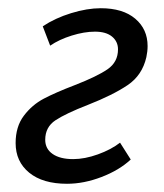

<svg xmlns="http://www.w3.org/2000/svg" viewBox="-20 -441 399 467"><path d="M18 -93Q18 -133 38 -159.5Q58 -186 86.5 -201Q115 -216 162 -234Q216 -255 241.5 -272.5Q267 -290 267 -321Q267 -340 252.5 -352Q238 -364 211 -364Q185 -364 154.5 -354.5Q124 -345 102 -330L84 -377Q114 -397 153 -409Q192 -421 225 -421Q279 -421 309 -395.5Q339 -370 339 -329Q339 -316 336 -302Q326 -258 290.5 -234Q255 -210 194 -186Q140 -165 115 -148.5Q90 -132 90 -101Q90 -79 108 -66.5Q126 -54 158 -54Q186 -54 218 -65.5Q250 -77 272 -94L298 -53Q270 -27 227 -10.5Q184 6 143 6Q84 6 51 -21Q18 -48 18 -93Z"/></svg>

Font: Ysabeau Medium
Style: Italic
Weight: 500
Italic angle: -12°
Designer: Christian Thalmann (Catharsis Fonts)
Version: Version 0.003